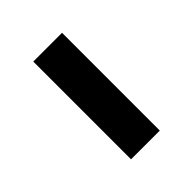

<svg xmlns="http://www.w3.org/2000/svg" viewBox="-6 -448 339 339"><g transform="rotate(45 164.0 -278.0)"><path d="M42 -242.7V-314.5H286.1V-242.7Z"/></g></svg>

Font: Oxygen
Style: Regular
Weight: 400
Designer: Vernon Adams
Foundry: Vernon Adams
Version: Version Release 0.2.3 webfont; ttfautohint (v0.93.3-1d66) -l